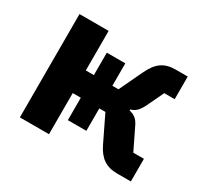

<svg xmlns="http://www.w3.org/2000/svg" viewBox="-114 -685 898 845"><g transform="rotate(30 335.5 -262.5)"><path d="M69 0H217V-209H258V-95H352V-209H383L446 -79C472 -25 506 0 564 0H633V-115H579L527 -222C513 -252 496 -262 472 -268V-273C494 -279 509 -291 526 -326L566 -410H619V-525H558C499 -525 466 -500 438 -440L383 -324H352V-438H258V-324H217V-525H69Z"/></g></svg>

Font: LVC Sans
Style: Bold
Weight: 700
Designer: Mike Abbink, Paul van der Laan, Pieter van Rosmalen
Foundry: Bold Monday
Version: Version 3.0